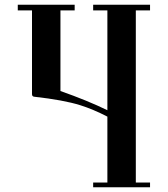

<svg xmlns="http://www.w3.org/2000/svg" viewBox="-20 -790 708 810"><path d="M235 -406Q349 -366 433 -325V-746H373V-770H613V-746H553V-20H613V0H373V-20H433V-298Q373 -329 319 -346Q249 -368 124 -382Q115 -383 115 -393V-746H55V-770H295V-746H235Z"/></svg>

Font: Ponomar Unicode TT
Style: Regular
Weight: 400
Designer: Vladislav V. Dorosh, Yuri A.W. Shardt, Nikita Simmons, Aleksandr Andreev
Foundry: Ponomar Project
Version: 1.1